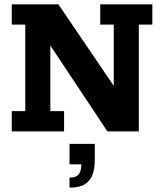

<svg xmlns="http://www.w3.org/2000/svg" viewBox="-20 -603 748 881"><path d="M34 0V-93H96V-490H34V-583H248L502 -209V-490H440V-583H679V-490H617V0H473L211 -394V-93H274V0ZM299 258V212Q328 212 340.5 198Q353 184 353 151H299V57H415V131Q415 170 404.5 198.5Q394 227 369 242.5Q344 258 299 258Z"/></svg>

Font: Rokkitt SemiBold
Style: Bold
Weight: 700
Version: Version 3.103